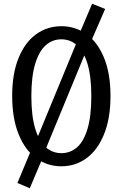

<svg xmlns="http://www.w3.org/2000/svg" viewBox="-20 -883 660 1033"><path d="M475.7 -863 545.7 -834.8 454.8 -625.5 393.7 -669.5ZM404.2 -683.2 460.7 -650.5 213 -49.8 159.2 -89.3ZM163.7 -114.5 222.2 -63.7 140.2 129.7 73.7 101.5ZM45.5 -367Q45.5 -487.2 80.2 -571.7Q114.8 -656.2 174.8 -699.1Q234.7 -742 310.2 -742Q385.7 -742 445.5 -699.1Q505.3 -656.2 539.9 -571.7Q574.5 -487.2 574.5 -367Q574.5 -246.2 539.8 -160.8Q505.2 -75.3 445.3 -31.8Q385.5 11.7 310.2 11.7Q234.7 11.7 174.8 -31.8Q114.8 -75.3 80.2 -160.8Q45.5 -246.2 45.5 -367ZM471.3 -365.5Q471.3 -471.5 450.7 -539.8Q430 -608 393.9 -639.8Q357.8 -671.5 310.2 -671.5Q262.5 -671.5 226.3 -639.8Q190.2 -608 169.4 -539.8Q148.7 -471.5 148.7 -365.5Q148.7 -259.5 169.4 -191Q190.2 -122.5 226.3 -90.8Q262.5 -59 310.2 -59Q358.2 -59 394.2 -90.2Q430.3 -121.5 450.8 -189.7Q471.3 -257.8 471.3 -365.5Z"/></svg>

Font: Monaspace Xenon Var
Style: Regular
Weight: 400
Designer: Riley Cran and the Lettermatic Team
Version: Version 1.000 (Monaspace Xenon Var)